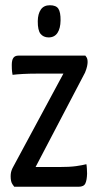

<svg xmlns="http://www.w3.org/2000/svg" viewBox="-20 -712 375 732"><path d="M34.3 0Q34.3 0 27.4 -9.7Q20.6 -19.3 20.6 -40.2Q20.6 -48.7 22.2 -55.8Q23.9 -62.9 27.5 -70.7L221.7 -431.3H119.2Q91 -431.3 67.4 -430Q43.7 -428.7 27.9 -426.7Q25.6 -439.4 25.2 -449.2Q24.9 -459 24.9 -464.6Q24.9 -482.9 31 -491.5Q37 -500 50.8 -500H305.4Q305.4 -500 309.7 -493.9Q314 -487.9 314 -475.1Q314 -469.2 312 -459.3Q310 -449.5 304.1 -435.1L115.6 -75.2H203.8Q245.5 -75.2 269.9 -78.6Q294.3 -82.1 309.4 -86Q310.7 -79.5 311.3 -68.2Q312 -56.9 312 -50Q311.3 -25.1 305.4 -12.6Q299.5 0 279.6 0ZM165 -569.3Q145.3 -569.7 134.5 -583.1Q123.7 -596.6 124 -631.6Q124.4 -659.2 135.7 -675.6Q147 -692 170.2 -692Q193.8 -692 202.5 -678.8Q211.2 -665.7 210.9 -634.2Q210.5 -603.7 199.1 -586.5Q187.6 -569.3 165 -569.3Z"/></svg>

Font: Yanone Kaffeesatz ExtraLight
Style: Regular
Weight: 200
Designer: Yanone (Cyrillic: Daniel Pouzeot, Huerta Tipografica, and Cyreal)
Foundry: Yanone
Version: Version 2.003